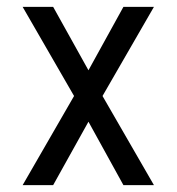

<svg xmlns="http://www.w3.org/2000/svg" viewBox="-20 -540 515 560"><path d="M46 0 196 -260 46 -520H135L238 -335L340 -520H429L279 -260L429 0H340L238 -185L135 0Z"/></svg>

Font: Iosevka QP
Style: Regular
Weight: 400
Designer: Belleve Invis
Foundry: Belleve Invis
Version: Version 20.0.0; ttfautohint (v1.8.4)